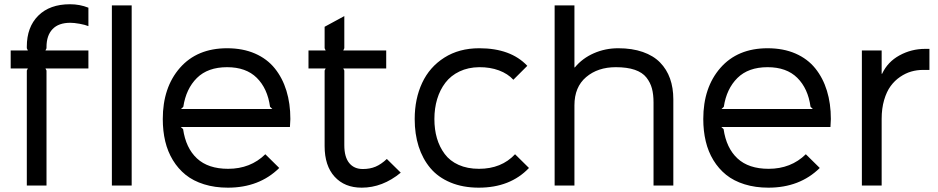

<svg xmlns="http://www.w3.org/2000/svg" viewBox="-20 -865 4373 895"><path d="M392.1 -629.9V-545.9H191.9L196.8 -536.1V0H105V-536.1L109.9 -545.9H29.8V-629.9H109.9L105 -640.1V-647.9Q105 -738.8 158.4 -792Q211.9 -845.2 306.2 -845.2Q352.1 -845.2 392.1 -829.1V-743.2Q377 -749.5 351.1 -754.2Q325.2 -758.8 308.1 -758.8Q252.9 -758.8 224.9 -729.2Q196.8 -699.7 196.8 -646V-640.1L191.9 -629.9Z M593.8 -839.8V0H501.5V-839.8Z M823.7 -356.9H1249.5L1238.8 -367.2Q1227.1 -452.6 1177 -502.2Q1127 -551.8 1038.6 -551.8Q948.7 -551.8 897.9 -501.5Q847.2 -451.2 834.5 -367.2ZM1333.5 -310.1Q1333.5 -299.3 1331.5 -272.9H822.8L833.5 -263.2Q846.2 -174.8 898.2 -126.5Q950.2 -78.1 1043.5 -78.1Q1147.5 -78.1 1216.8 -146L1281.7 -82Q1188.5 9.8 1042.5 9.8Q981.4 9.8 931.2 -5.9Q880.9 -21.5 845.5 -50Q810.1 -78.6 785.9 -118.4Q761.7 -158.2 750.2 -206.3Q738.8 -254.4 738.8 -310.1Q738.8 -457.5 818.8 -548.8Q898.9 -640.1 1038.6 -640.1Q1111.8 -640.1 1168.5 -615.5Q1225.1 -590.8 1261 -546.1Q1296.9 -501.5 1315.2 -441.9Q1333.5 -382.3 1333.5 -310.1Z M1783.2 -124 1848.1 -60.1Q1763.2 9.8 1666 9.8Q1586.4 9.8 1539.8 -41.3Q1493.2 -92.3 1493.2 -184.1V-536.1L1498 -545.9H1418V-629.9H1498L1493.2 -640.1V-740.2L1585 -790V-640.1L1580.1 -629.9H1780.3V-545.9H1580.1L1585 -536.1V-188Q1585 -133.3 1607.7 -105.2Q1630.4 -77.1 1671.4 -77.1Q1704.6 -77.1 1730.7 -88.1Q1756.8 -99.1 1783.2 -124Z M2380.9 -146 2445.8 -82Q2358.4 9.8 2211.9 9.8Q2137.7 9.8 2079.8 -14.4Q2022 -38.6 1985.8 -81.8Q1949.7 -125 1931.4 -182.6Q1913.1 -240.2 1913.1 -310.1Q1913.1 -404.3 1947.8 -478.5Q1982.4 -552.7 2051.3 -596.4Q2120.1 -640.1 2213.9 -640.1Q2360.8 -640.1 2438 -558.1L2373 -493.2Q2347.2 -521.5 2305.7 -536.9Q2264.2 -552.2 2213.9 -551.8Q2162.6 -551.3 2122.1 -532Q2081.5 -512.7 2056.2 -479.5Q2030.8 -446.3 2017.8 -403.1Q2004.9 -359.9 2004.9 -310.1Q2004.9 -261.2 2016.8 -220.5Q2028.8 -179.7 2053 -147.2Q2077.1 -114.7 2117.9 -96.4Q2158.7 -78.1 2212.9 -78.1Q2317.4 -78.1 2380.9 -146Z M3118.7 -401.9V0H3026.4V-387.2Q3026.4 -424.8 3019 -452.4Q3011.7 -480 2993.2 -503.7Q2974.6 -527.3 2939 -539.6Q2903.3 -551.8 2850.6 -551.8Q2766.6 -551.8 2712.2 -505.6Q2657.7 -459.5 2657.7 -374V0H2565.4V-839.8H2657.7V-550.8H2659.7Q2694.8 -593.3 2748 -616.7Q2801.3 -640.1 2861.8 -640.1Q2926.8 -640.1 2976.3 -622.8Q3025.9 -605.5 3056.9 -573.7Q3087.9 -542 3103.3 -498.8Q3118.7 -455.6 3118.7 -401.9Z M3343.3 -356.9H3769L3758.3 -367.2Q3746.6 -452.6 3696.5 -502.2Q3646.5 -551.8 3558.1 -551.8Q3468.3 -551.8 3417.5 -501.5Q3366.7 -451.2 3354 -367.2ZM3853 -310.1Q3853 -299.3 3851.1 -272.9H3342.3L3353 -263.2Q3365.7 -174.8 3417.7 -126.5Q3469.7 -78.1 3563 -78.1Q3667 -78.1 3736.3 -146L3801.3 -82Q3708 9.8 3562 9.8Q3501 9.8 3450.7 -5.9Q3400.4 -21.5 3365 -50Q3329.6 -78.6 3305.4 -118.4Q3281.2 -158.2 3269.8 -206.3Q3258.3 -254.4 3258.3 -310.1Q3258.3 -457.5 3338.4 -548.8Q3418.5 -640.1 3558.1 -640.1Q3631.3 -640.1 3688 -615.5Q3744.6 -590.8 3780.5 -546.1Q3816.4 -501.5 3834.7 -441.9Q3853 -382.3 3853 -310.1Z M4312.5 -637.2V-539.1H4282.7Q4254.4 -539.1 4227.8 -531.5Q4201.2 -523.9 4175.8 -506.6Q4150.4 -489.3 4131.6 -463.6Q4112.8 -438 4101.3 -398.7Q4089.8 -359.4 4089.8 -311V0H3997.6V-629.9H4089.8V-521H4091.8Q4117.7 -576.7 4173.1 -606.9Q4228.5 -637.2 4292.5 -637.2Z"/></svg>

Font: Sinkin Sans 400 Regular
Style: Regular
Weight: 400
Designer: Keith Bates
Foundry: K-Type
Version: Sinkin Sans (version 1.0)  by Keith Bates   •   © 2014   www